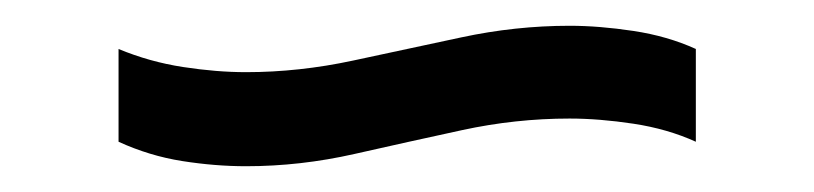

<svg xmlns="http://www.w3.org/2000/svg" viewBox="-20 -425 632 149"><path d="M171 -296Q147 -296 121.5 -300Q96 -304 72 -315V-387Q96 -377 122 -373Q148 -369 171 -369Q212 -369 254 -378Q296 -387 338 -396Q380 -405 422 -405Q445 -405 471.5 -401Q498 -397 520 -387V-315Q498 -325 471.5 -329Q445 -333 422 -333Q380 -333 338.5 -324Q297 -315 255 -305.5Q213 -296 171 -296Z"/></svg>

Font: Pathway Extreme 8pt Thin 12pt Medium
Style: Regular
Weight: 500
Version: Version 1.001;gftools[0.9.26]